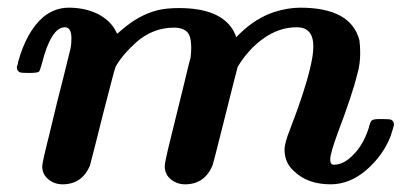

<svg xmlns="http://www.w3.org/2000/svg" viewBox="-20 -472 1072 500"><path d="M90 -39Q90 -49 109 -124Q131 -217 146 -274L164 -347Q166 -357 166 -372Q166 -401 149 -401Q113 -401 89 -306Q84 -287 81 -285Q76 -282 55 -282Q35 -282 31 -284Q24 -288 24 -296V-298Q24 -299 25 -301Q26 -303 26 -304Q27 -306 27 -310Q49 -390 93 -428Q123 -452 159 -452Q201 -452 234 -436Q267 -419 281 -392L285 -384Q295 -392 298 -395Q342 -433 389 -445Q412 -451 446 -451Q556 -451 589 -390Q594 -380 595 -375L604 -384Q646 -425 695 -441Q730 -452 762 -452Q894 -452 916 -367Q918 -353 918 -334Q918 -305 911 -281Q898 -227 860 -127Q840 -73 840 -57Q840 -43 849 -43Q876 -43 901 -70Q926 -95 940 -138Q944 -156 949 -159Q954 -162 969 -162H975Q995 -162 999 -160Q1006 -156 1006 -148Q1006 -144 997 -117Q978 -68 935 -30Q891 8 841 8Q781 8 746 -26Q721 -48 721 -82Q721 -100 736 -137Q773 -233 787 -292Q796 -328 796 -351Q796 -401 753 -401Q706 -401 665 -371Q627 -344 599 -298Q596 -288 567 -172Q536 -48 533 -40Q512 8 462 8Q441 8 425 -5Q409 -18 409 -39Q409 -50 425 -114Q436 -158 458 -248Q474 -316 476 -320Q478 -334 478 -348Q478 -377 468 -388Q457 -400 433 -400Q379 -400 336 -363Q298 -329 281 -298Q279 -295 247 -170Q238 -134 230 -102Q222 -70 218 -55.5Q214 -41 214 -40Q193 8 143 8Q122 8 106 -5Q90 -18 90 -39Z"/></svg>

Font: KaTeX_Math
Style: Bold Italic
Weight: 700
Version: Version